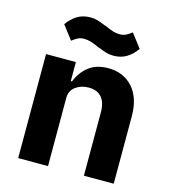

<svg xmlns="http://www.w3.org/2000/svg" viewBox="-110 -831 820 920"><g transform="rotate(15 300.0 -370.5)"><path d="M65 0V-516H213V-422H219Q238 -470 275.5 -499Q313 -528 371 -528Q447 -528 493 -477Q539 -426 539 -334V0H391V-314Q391 -363 369 -388.5Q347 -414 304 -414Q267 -414 240 -394Q213 -374 213 -339V0ZM309 -609 301 -612 297 -613Q273 -624 256.5 -629Q240 -634 223 -634Q206 -634 193.5 -628Q181 -622 164 -609L112 -677Q132 -706 160 -723.5Q188 -741 226 -741Q245 -741 260.5 -736.5Q276 -732 295 -724L303 -721L307 -720Q331 -709 347.5 -704Q364 -699 381 -699Q398 -699 410.5 -705Q423 -711 440 -724L492 -656Q472 -627 444 -609.5Q416 -592 378 -592Q359 -592 343.5 -596.5Q328 -601 309 -609Z"/></g></svg>

Font: iA Writer Duo V
Style: Regular
Weight: 400
Designer: Mike Abbink, Paul van der Laan, Pieter van Rosmalen, Oliver Reichenstein
Foundry: Information Architects Inc.
Version: Version 2.000